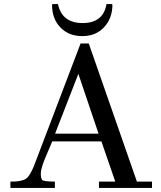

<svg xmlns="http://www.w3.org/2000/svg" viewBox="-20 -921 788 941"><path d="M725 -31V0H465V-31H545L477 -228H236L198 -138Q180 -92 180 -70.5Q180 -49 186 -40Q192 -31 249 -31V0H31V-31Q83 -30 106.5 -44.5Q130 -59 158 -138L375 -708H415L651 -31ZM250 -266H463L364 -559ZM528 -901 531 -898Q531 -832 490.5 -788Q450 -744 383.5 -744Q317 -744 276 -786.5Q235 -829 235 -898L238 -901H264Q284 -808 385 -808Q486 -808 502 -901Z"/></svg>

Font: GFS Didot
Style: Regular
Weight: 400
Designer: Takis Katsoulidis and George D. Matthiopoulos
Foundry: Takis Katsoulidis and George D. Matthiopoulos
Version: Version 1.0